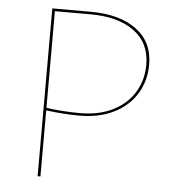

<svg xmlns="http://www.w3.org/2000/svg" viewBox="-49 -704 681 750"><g transform="rotate(5 291.5 -329.0)"><path d="M522 -472Q522 -409 491.5 -358.5Q461 -308 403.5 -279Q346 -250 268 -250Q208 -250 137 -259V0H126V-658H277Q390 -658 456 -609.5Q522 -561 522 -472ZM511 -471Q511 -556 448 -602Q385 -648 277 -648H137V-269Q200 -260 270 -260Q344 -260 398.5 -287.5Q453 -315 482 -363Q511 -411 511 -471Z"/></g></svg>

Font: Ysabeau SC Hairline
Style: Regular
Weight: 100
Designer: Christian Thalmann (Catharsis Fonts)
Version: Version 0.003